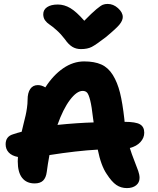

<svg xmlns="http://www.w3.org/2000/svg" viewBox="-20 -921 807 982"><path d="M530.8 -900.9Q559.6 -900.9 583.7 -879.2Q607.9 -857.4 607.9 -834Q607.9 -816.9 592.3 -796.9Q576.7 -776.9 520 -730Q471.7 -692.9 449.7 -681.4Q427.7 -669.9 394 -669.9Q368.7 -669.9 349.4 -681.9Q330.1 -693.8 312 -720.2Q292.5 -746.1 269.8 -766.4Q247.1 -786.6 233.4 -795.4Q219.7 -804.2 210.4 -817.1Q201.2 -830.1 201.2 -848.1Q201.2 -871.1 220.9 -884.5Q240.7 -897.9 275.9 -897.9Q308.6 -897.9 339.6 -879.6Q370.6 -861.3 411.1 -814.9Q450.2 -855 472.9 -873.8Q495.6 -892.6 506.1 -896.7Q516.6 -900.9 530.8 -900.9ZM628.9 41Q598.6 41 575 24.9Q551.3 8.8 525.9 -30.8Q496.6 -73.2 480 -155.8Q373 -149.9 232.9 -127.9Q224.1 -80.6 219.2 -42Q215.3 -11.7 200.4 2.7Q185.5 17.1 157.2 17.1Q115.7 17.1 93.3 -11.2Q70.8 -39.6 70.8 -96.2Q70.8 -100.1 71.3 -107.4Q71.8 -114.7 71.8 -118.2Q40.5 -124 24.7 -141.1Q8.8 -158.2 8.8 -183.1Q8.8 -222.7 45.9 -233.9Q68.4 -241.7 90.8 -247.1Q94.2 -262.2 100.8 -288.8Q107.4 -315.4 111.1 -331.1Q114.7 -346.7 117.9 -368.7Q121.1 -390.6 121.1 -410.2Q121.1 -446.3 134.8 -466.1Q148.4 -485.8 173.8 -485.8Q192.4 -485.8 211.9 -474.1Q252 -536.6 303.2 -571.8Q354.5 -606.9 410.2 -606.9Q462.9 -606.9 498.3 -591.1Q533.7 -575.2 557.1 -537.4Q580.6 -499.5 593.8 -446.5Q606.9 -393.6 616.2 -310.1Q616.2 -308.1 616.7 -304Q617.2 -299.8 617.2 -297.9Q673.8 -297.9 695.8 -285.2Q717.8 -272.5 717.8 -242.2Q717.8 -215.8 698.2 -194.3Q678.7 -172.9 644 -164.1Q653.3 -133.8 666.7 -100.1Q680.2 -66.4 687 -46.6Q693.8 -26.9 693.8 -11.2Q693.8 12.7 676 26.9Q658.2 41 628.9 41ZM402.8 -456.1Q372.6 -456.1 337.6 -409.7Q302.7 -363.3 273.9 -282.2Q375 -292.5 459 -294.9Q456.5 -312 456.1 -314.9Q449.2 -376.5 441.4 -407.5Q433.6 -438.5 425.3 -447.3Q417 -456.1 402.8 -456.1Z"/></svg>

Font: Shantell Sans Irregular Bouncy
Style: Bold
Weight: 700
Designer: Stephen Nixon, Anya Danilova, Shantell Martin
Foundry: Arrow Type
Version: Version 1.006;[9816181b4]